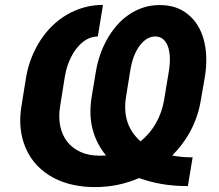

<svg xmlns="http://www.w3.org/2000/svg" viewBox="-20 -758 897 788"><path d="M67.8 -321 87.7 -444.6Q94.8 -484 109.4 -521.1Q123.9 -558.2 144.9 -590.9Q165.8 -623.6 193.2 -650.6Q220.5 -677.6 253.2 -696.9Q285.9 -716.3 323.5 -727.1Q361.2 -737.9 402.7 -737.9L381.4 -608.3Q357.2 -608.3 335.4 -595.9Q313.6 -583.5 295.8 -561.4Q278.1 -539.4 265.3 -509.8Q252.5 -480.1 246.4 -445.3L226.6 -321Q219.5 -277.3 227.3 -240.2Q235.1 -203.1 256.2 -176.1Q277.3 -149.1 311.1 -134.1Q344.8 -119 389.9 -119Q403.1 -119 415.1 -120Q375.4 -168.3 359.9 -228Q344.5 -287.6 356.2 -360.8L374.3 -468.8Q380 -501.4 391.3 -534.1Q402.7 -566.8 419.4 -596.6Q436.1 -626.4 458.1 -652.2Q480.1 -677.9 507.3 -696.7Q534.4 -715.6 566.4 -726.4Q598.4 -737.2 634.9 -737.2Q670.5 -737.2 698.9 -728Q727.3 -718.8 750.7 -699.6Q774.1 -681.1 790.7 -654.7Q807.2 -628.2 816.2 -595.2Q825.3 -562.1 826.5 -523.4Q827.8 -484.7 820.7 -441.8L804.7 -349.4Q793.7 -281.6 763.8 -224.4Q734 -167.3 686.8 -119.7Q725.9 -112.2 770.6 -112.2L751.1 5.7Q692.5 5.7 643.3 -2.8Q594.1 -11.4 551.1 -27.3Q509.2 -9.2 464 0.4Q418.7 9.9 367.9 9.9Q323.2 9.9 280.2 0.7Q237.2 -8.5 199.8 -28.2Q162.3 -47.9 132.5 -78.8Q102.6 -109.7 84.5 -152.7Q52.9 -228 67.8 -321ZM556.8 -177.9Q595.5 -209.2 620.2 -252.7Q644.9 -296.2 653.8 -349.4L672.2 -460.9Q678.3 -496.1 677 -523.4Q675.8 -550.8 668.3 -569.6Q660.9 -588.4 647.9 -598.4Q634.9 -608.3 617.2 -608.3Q582 -608.3 553.6 -571Q525.2 -533 514.9 -470.2L497.2 -360.1Q479 -246.8 556.8 -177.9Z"/></svg>

Font: Inter P
Style: Bold Italic
Weight: 700
Italic angle: 9.39999°
Designer: Rasmus Andersson
Foundry: rsms
Version: Version 3.018;git-588b23468